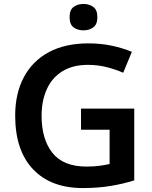

<svg xmlns="http://www.w3.org/2000/svg" viewBox="-20 -944 773 974"><path d="M391 -393H661V-29Q604 -11 540 -0.5Q476 10 400 10Q238 10 147.5 -85.5Q57 -181 57 -358Q57 -469 100.5 -551.5Q144 -634 227 -679Q310 -724 429 -724Q492 -724 548 -712Q604 -700 649 -681L605 -575Q566 -592 521 -603.5Q476 -615 426 -615Q349 -615 296.5 -582.5Q244 -550 217.5 -491.5Q191 -433 191 -356Q191 -238 246 -168.5Q301 -99 419 -99Q455 -99 485 -103Q515 -107 536 -112V-286H391ZM404 -924Q432 -924 453 -909Q474 -894 474 -857Q474 -820 453 -805Q432 -790 404 -790Q374 -790 353.5 -805Q333 -820 333 -857Q333 -894 353.5 -909Q374 -924 404 -924Z"/></svg>

Font: Noto Sans Canadian Aboriginal SemiBold
Style: Regular
Weight: 600
Designer: Monotype Design Team, Typotheque's Kevin King
Foundry: Monotype Imaging Inc.
Version: Version 2.004; ttfautohint (v1.8.4.7-5d5b)